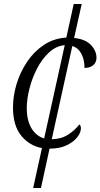

<svg xmlns="http://www.w3.org/2000/svg" viewBox="-20 -734 503 961"><path d="M146 207 190 7Q128 -4 86.5 -54.5Q45 -105 45 -197Q45 -254 63 -313.5Q81 -373 115.5 -424.5Q150 -476 199.5 -509Q249 -542 312 -546L349 -714H389L351 -544Q408 -538 435.5 -508.5Q463 -479 463 -445Q463 -422 447 -408Q431 -394 403 -394Q403 -435 387.5 -464.5Q372 -494 342 -504L239 -37Q287 -38 321.5 -60.5Q356 -83 377 -111Q385 -106 385 -92Q385 -71 367 -47.5Q349 -24 314 -7Q279 10 228 10L185 207ZM114 -193Q114 -131 137.5 -92Q161 -53 201 -41L304 -508Q261 -504 226 -472Q191 -440 166 -392Q141 -344 127.5 -291Q114 -238 114 -193Z"/></svg>

Font: Noto Serif Light
Style: Italic
Weight: 300
Italic angle: -12°
Designer: Monotype Design Team
Foundry: Monotype Imaging Inc.
Version: Version 2.013